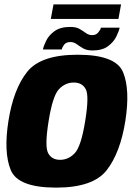

<svg xmlns="http://www.w3.org/2000/svg" viewBox="-20 -852 618 877"><path d="M236.5 5Q62 5 29 -75.5Q-4 -156 18.5 -299.5Q41.5 -445 103.8 -523.5Q166 -602 334.5 -602Q509 -602 542 -522.5Q575 -443 552.5 -299.5Q529.5 -154.5 467.5 -74.8Q405.5 5 236.5 5ZM254.5 -122Q293 -122 321.8 -152.8Q350.5 -183.5 369 -298.5Q388 -414 371.8 -444.5Q355.5 -475 317 -475Q278 -475 249.2 -444.5Q220.5 -414 202 -298.5Q183.5 -183.5 199.8 -152.8Q216 -122 254.5 -122ZM402.5 -621.5Q376 -621.5 359.5 -631.2Q343 -641 330 -650.5Q317 -660 302 -660Q282 -660 273 -648Q264 -636 262 -626H176Q179.5 -643 191.5 -667.2Q203.5 -691.5 229.8 -710.2Q256 -729 301.5 -729Q328 -729 344 -719.5Q360 -710 372.8 -700.8Q385.5 -691.5 401.5 -691.5Q418.5 -691.5 428.8 -703.8Q439 -716 441 -725.5H526.5Q523 -708.5 510.8 -684Q498.5 -659.5 472.8 -640.5Q447 -621.5 402.5 -621.5ZM212 -765.5 224.5 -832H533L521 -765.5Z"/></svg>

Font: Anybody ExtraBold
Style: Italic
Weight: 800
Italic angle: -10°
Designer: Tyler Finck
Foundry: Etcetera Type Company
Version: Version 1.010; ttfautohint (v1.8.3) -l 8 -r 50 -G 200 -x 14 